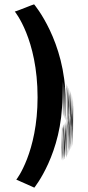

<svg xmlns="http://www.w3.org/2000/svg" viewBox="-20 -849 405 884"><path d="M138 15C137 16 267 -142 267 -401C267 -667 267 -138 267 -397C267 -664 268 -135 268 -395C268 -660 270 -132 271 -390C272 -656 273 -127 274 -385C275 -650 276 -120 278 -377C280 -642 281 -112 283 -369C285 -634 287 -104 288 -361C290 -625 291 -95 292 -352C293 -617 295 -88 296 -346C297 -611 297 -82 298 -340C299 -605 300 -77 301 -335C302 -601 303 -72 303 -330C303 -597 304 -66 304 -326C304 -593 305 -61 305 -321C305 -586 306 -57 307 -315C307 -580 307 -51 307 -309C307 -575 308 -46 308 -304C308 -569 308 -40 308 -298C308 -563 308 -34 308 -292C308 -558 308 -27 307 -283C307 -546 306 -16 306 -274C306 -540 306 -11 306 -269C306 -536 305 -4 305 -264C305 -530 305 -1 304 -257C303 -521 303 9 302 -249C301 -514 299 15 298 -243C297 -508 296 20 294 -237C293 -502 292 28 291 -230C290 -495 289 33 288 -225C287 -490 287 39 286 -219C286 -485 285 45 284 -213C283 -478 282 51 281 -208C280 -474 280 54 279 -204C278 -470 276 58 273 -199C270 -464 267 65 267 -194C267 -461 266 68 266 -192C266 -458 264 70 264 -189C264 -455 265 73 266 -186C267 -452 268 76 269 -184C270 -451 272 75 272 -186C272 -453 274 73 274 -187C274 -455 276 70 279 -192C282 -462 285 62 286 -199C287 -468 288 57 289 -204C290 -473 291 52 292 -210C293 -479 294 46 294 -216C295 -485 295 41 296 -221C297 -490 298 35 299 -227C300 -496 301 30 302 -232C303 -501 305 24 306 -238C307 -507 308 17 309 -245C310 -515 312 9 313 -255C314 -526 314 -2 314 -264C314 -531 315 -9 315 -269C315 -538 315 -13 315 -274C315 -543 316 -18 316 -282C317 -553 317 -29 317 -291C317 -560 317 -36 317 -298C317 -568 317 -42 317 -304C317 -574 316 -49 316 -311C316 -580 315 -54 315 -316C315 -585 314 -60 314 -322C313 -592 314 -67 313 -328C313 -597 312 -72 311 -333C311 -602 310 -77 309 -338C308 -607 308 -82 307 -344C306 -613 305 -88 304 -350C303 -619 301 -94 300 -356C299 -626 298 -102 296 -365C294 -635 293 -111 291 -374C289 -644 288 -120 286 -382C284 -652 283 -127 282 -389C281 -659 138 -828 137 -829C136 -830 49 -794 48 -796C48 -796 153 -670 153 -401C153 -148 56 -22 55 -22C55 -22 139 15 138 15Z"/></svg>

Font: Hussar Wojna
Style: 3
Weight: 400
Designer: Robert Jablonski
Foundry: Cannot Into Space Fonts
Version: Version 1.01